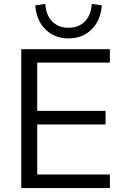

<svg xmlns="http://www.w3.org/2000/svg" viewBox="-20 -955 628 975"><path d="M88 0V-705H538V-637H169V-392H516V-323H169V-69H538V0ZM328 -760Q258 -760 211.5 -805Q165 -850 159 -928L210 -935Q214 -877 245.5 -845.5Q277 -814 328 -814Q379 -814 410.5 -845.5Q442 -877 446 -935L497 -928Q491 -850 444.5 -805Q398 -760 328 -760Z"/></svg>

Font: Mulish
Style: Regular
Weight: 400
Designer: Vernon Adams
Foundry: Vernon Adams
Version: Version 3.603; ttfautohint (v1.8.3)